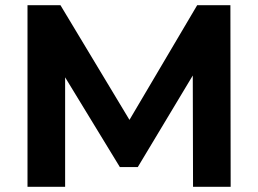

<svg xmlns="http://www.w3.org/2000/svg" viewBox="-20 -720 995 740"><path d="M231 -422 442 -76H511L723 -429L724 0H869L868 -700H740L479 -258L213 -700H86V0H231Z"/></svg>

Font: Montserrat-Alt1
Style: Bold
Weight: 700
Designer: Differentunic
Foundry: Differentunic
Version: Version 7.222